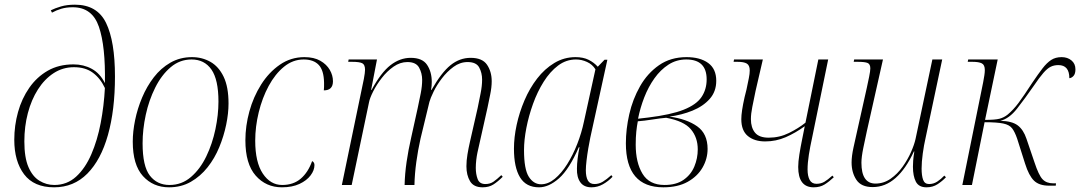

<svg xmlns="http://www.w3.org/2000/svg" viewBox="-20 -790 4613 820"><path d="M211 10Q125 10 83 -45.5Q41 -101 41 -193Q41 -254 57 -311.5Q73 -369 105 -415Q137 -461 184 -488Q231 -515 294 -515Q337 -515 372 -496Q407 -477 428 -435Q431 -592 402.5 -675.5Q374 -759 291 -759Q263 -759 241.5 -752.5Q220 -746 202 -736L197 -746Q215 -755 240.5 -762.5Q266 -770 300 -770Q395 -770 433 -692Q471 -614 471 -463Q471 -320 441 -213.5Q411 -107 353 -48.5Q295 10 211 10ZM212 0Q266 0 305 -35.5Q344 -71 370 -131Q396 -191 410 -264.5Q424 -338 428 -414Q409 -455 377 -479Q345 -503 296 -503Q248 -503 209 -477.5Q170 -452 142 -408Q114 -364 99 -307Q84 -250 84 -186Q84 -117 101.5 -76.5Q119 -36 148.5 -18Q178 0 212 0Z M702 10Q634 10 590.5 -38Q547 -86 547 -185Q547 -228 557 -277Q567 -326 587 -373.5Q607 -421 637 -460Q667 -499 708 -522.5Q749 -546 800 -546Q843 -546 878.5 -526Q914 -506 935 -462.5Q956 -419 956 -348Q956 -306 946 -257.5Q936 -209 916.5 -161.5Q897 -114 866.5 -75.5Q836 -37 795 -13.5Q754 10 702 10ZM704 0Q756 0 795.5 -34Q835 -68 861 -122Q887 -176 900 -238Q913 -300 913 -356Q913 -450 883 -493Q853 -536 798 -536Q748 -536 709 -503Q670 -470 643 -416Q616 -362 602.5 -299.5Q589 -237 589 -178Q589 -80 620 -40Q651 0 704 0Z M1184 10Q1116 10 1072 -40Q1028 -90 1028 -191Q1028 -252 1045 -314Q1062 -376 1095 -428.5Q1128 -481 1175 -513.5Q1222 -546 1280 -546Q1321 -546 1348 -530.5Q1375 -515 1388.5 -491.5Q1402 -468 1402 -443Q1402 -404 1363 -404Q1364 -411 1364 -419.5Q1364 -428 1364 -437Q1363 -490 1341 -513Q1319 -536 1277 -536Q1231 -536 1193 -505Q1155 -474 1127.5 -423Q1100 -372 1085 -310.5Q1070 -249 1070 -189Q1070 -97 1102.5 -48.5Q1135 0 1185 0Q1233 0 1264.5 -27Q1296 -54 1313 -102Q1323 -97 1323 -85Q1323 -63 1306.5 -41Q1290 -19 1259 -4.5Q1228 10 1184 10Z M2041 10Q2003 10 1987.5 -16Q1972 -42 1972 -80Q1972 -104 1976.5 -131Q1981 -158 1987 -184L2020 -329Q2026 -359 2032.5 -391Q2039 -423 2039 -450Q2039 -479 2026.5 -502Q2014 -525 1977 -525Q1945 -525 1917 -504.5Q1889 -484 1867 -455Q1845 -426 1831.5 -398Q1818 -370 1814 -355L1776 -198Q1765 -149 1758 -98Q1751 -47 1750 0H1708Q1709 -47 1716.5 -98.5Q1724 -150 1736 -202L1764 -329Q1771 -361 1777 -392Q1783 -423 1783 -449Q1783 -477 1770 -501Q1757 -525 1720 -525Q1689 -525 1661 -505.5Q1633 -486 1610.5 -457Q1588 -428 1573.5 -399Q1559 -370 1556 -353L1482 0H1440L1534 -453Q1539 -480 1539 -492Q1539 -514 1527 -520Q1515 -526 1483 -526H1467L1469 -536H1590L1565 -406H1567Q1607 -480 1647.5 -511.5Q1688 -543 1734 -543Q1784 -543 1804 -513Q1824 -483 1824 -440Q1824 -423 1821 -406H1823Q1865 -480 1904 -511.5Q1943 -543 1990 -543Q2040 -543 2060 -513.5Q2080 -484 2080 -443Q2080 -417 2073.5 -386Q2067 -355 2062 -330L2019 -138Q2016 -124 2014 -106.5Q2012 -89 2012 -73Q2012 -46 2020 -25Q2028 -4 2053 -4Q2073 -4 2087.5 -14Q2102 -24 2121 -42L2127 -35Q2106 -14 2087 -2Q2068 10 2041 10Z M2282 10Q2227 10 2201 -32.5Q2175 -75 2175 -155Q2175 -203 2186.5 -256.5Q2198 -310 2220 -361.5Q2242 -413 2274 -454.5Q2306 -496 2347.5 -521Q2389 -546 2438 -546Q2471 -546 2494 -534.5Q2517 -523 2533 -505L2562 -535H2574L2501 -202Q2497 -183 2492.5 -156.5Q2488 -130 2485 -104.5Q2482 -79 2482 -63Q2482 -35 2490.5 -19.5Q2499 -4 2519 -4Q2538 -4 2554.5 -14Q2571 -24 2591 -42L2596 -35Q2578 -16 2555 -3Q2532 10 2506 10Q2474 10 2458.5 -11.5Q2443 -33 2444 -70Q2444 -88 2447 -113Q2450 -138 2455 -161H2452Q2411 -67 2367.5 -28.5Q2324 10 2282 10ZM2291 -3Q2321 -3 2349.5 -26.5Q2378 -50 2402.5 -89Q2427 -128 2445.5 -175.5Q2464 -223 2474 -271L2523 -494Q2510 -515 2487 -525.5Q2464 -536 2440 -536Q2398 -536 2363.5 -510Q2329 -484 2302 -441Q2275 -398 2256.5 -346.5Q2238 -295 2228 -243.5Q2218 -192 2218 -149Q2218 -67 2238.5 -35Q2259 -3 2291 -3Z M2813 10Q2653 10 2653 -178Q2653 -238 2667.5 -302Q2682 -366 2713.5 -421.5Q2745 -477 2794.5 -511.5Q2844 -546 2912 -546Q2970 -546 3004.5 -521Q3039 -496 3039 -445Q3039 -399 3011 -367.5Q2983 -336 2937.5 -317.5Q2892 -299 2839 -292Q2913 -282 2957.5 -250.5Q3002 -219 3002 -154Q3002 -112 2980.5 -74.5Q2959 -37 2917 -13.5Q2875 10 2813 10ZM2748 -288Q2846 -300 2900 -321.5Q2954 -343 2976 -375.5Q2998 -408 2998 -451Q2998 -536 2911 -536Q2869 -536 2835 -514Q2801 -492 2775 -455.5Q2749 -419 2731.5 -374Q2714 -329 2705 -283ZM2818 0Q2868 0 2899.5 -22Q2931 -44 2945.5 -79Q2960 -114 2960 -152Q2960 -203 2930.5 -238Q2901 -273 2825 -287Q2801 -285 2766 -279.5Q2731 -274 2704 -272Q2700 -252 2697.5 -227.5Q2695 -203 2695 -172Q2695 -96 2724 -48Q2753 0 2818 0Z M3455 10Q3389 10 3389 -77Q3389 -99 3394 -130.5Q3399 -162 3406 -196L3417 -251Q3377 -222 3335.5 -204Q3294 -186 3248 -186Q3202 -186 3174 -209Q3146 -232 3146 -281Q3146 -313 3160 -375L3168 -407Q3174 -436 3178 -455.5Q3182 -475 3182 -489Q3182 -511 3169.5 -518.5Q3157 -526 3130 -526H3113L3115 -536H3238L3207 -402Q3199 -363 3193 -333.5Q3187 -304 3187 -281Q3187 -245 3204.5 -223.5Q3222 -202 3263 -202Q3309 -202 3349.5 -222Q3390 -242 3420 -266L3475 -536H3517L3448 -200Q3440 -164 3434.5 -129Q3429 -94 3429 -66Q3429 -38 3438 -21.5Q3447 -5 3467 -5Q3486 -5 3500.5 -13.5Q3515 -22 3535 -40L3541 -33Q3521 -14 3501.5 -2Q3482 10 3455 10Z M3937 10Q3904 10 3891.5 -14Q3879 -38 3879 -78Q3879 -88 3880 -103.5Q3881 -119 3885 -143H3883Q3849 -69 3805 -30Q3761 9 3707 9Q3658 9 3637.5 -22Q3617 -53 3617 -96Q3617 -123 3625 -159.5Q3633 -196 3640 -227L3682 -415Q3687 -438 3692 -462.5Q3697 -487 3697 -498Q3697 -516 3685.5 -521Q3674 -526 3643 -526H3626L3628 -536H3751L3682 -229Q3675 -197 3667 -158Q3659 -119 3659 -95Q3659 -6 3719 -6Q3754 -6 3783.5 -26.5Q3813 -47 3835 -78Q3857 -109 3871 -141Q3885 -173 3890 -196L3962 -536H4004L3933 -201Q3926 -171 3921 -134.5Q3916 -98 3916 -70Q3916 -40 3922.5 -22Q3929 -4 3948 -4Q3967 -4 3983 -14.5Q3999 -25 4013 -40L4020 -33Q4005 -17 3984.5 -3.5Q3964 10 3937 10Z M4461 3Q4418 3 4396 -18.5Q4374 -40 4358 -91L4324 -198Q4314 -227 4302.5 -242Q4291 -257 4264.5 -262.5Q4238 -268 4185 -268L4131 0H4090L4179 -439Q4182 -455 4184 -468Q4186 -481 4186 -491Q4186 -513 4173 -519.5Q4160 -526 4133 -526H4113L4115 -536H4241L4187 -278Q4230 -278 4249 -283Q4268 -288 4284 -301Q4308 -321 4330 -350.5Q4352 -380 4389 -437Q4414 -474 4432.5 -498Q4451 -522 4469.5 -534Q4488 -546 4514 -546Q4539 -546 4556 -532Q4573 -518 4573 -494Q4573 -475 4565 -466Q4557 -457 4547 -456Q4547 -512 4500 -512Q4482 -512 4467.5 -505Q4453 -498 4436 -478.5Q4419 -459 4394 -422Q4358 -370 4324 -326.5Q4290 -283 4252 -274Q4302 -273 4326.5 -254.5Q4351 -236 4364 -197L4398 -97Q4416 -42 4432.5 -24.5Q4449 -7 4478 -7H4490L4489 3Z"/></svg>

Font: Noto Serif Display SemiCondensed ExtraLight
Style: Italic
Weight: 200
Width: 4
Italic angle: -12°
Designer: Monotype Design Team
Foundry: Monotype Imaging Inc.
Version: Version 2.009